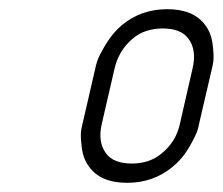

<svg xmlns="http://www.w3.org/2000/svg" viewBox="-20 -818 485 418"><path d="M414 -551Q413 -544 409.5 -533Q406 -522 391.5 -497Q377 -472 356 -455Q314 -420 257 -420Q199 -420 174 -455Q161 -472 158 -497Q155 -522 156.5 -532.5Q158 -543 160 -550L187 -667Q188 -673 191.5 -684.5Q195 -696 210 -721Q225 -746 245 -763Q287 -798 344 -798Q402 -798 427 -763Q440 -746 443 -721Q446 -696 444.5 -685Q443 -674 441 -667ZM332 -484Q364 -510 372 -550L399 -668Q409 -709 390 -734Q374 -756 334 -756Q295 -756 269 -734Q238 -708 229 -667L202 -550Q192 -509 211 -484Q227 -462 267 -462Q306 -462 332 -484Z"/></svg>

Font: Soda Fountain
Style: ThinOblique
Weight: 400
Version: Version 1.0